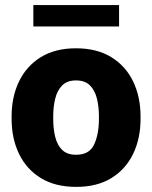

<svg xmlns="http://www.w3.org/2000/svg" viewBox="-20 -729 602 759"><path d="M25.9 -258.8V-269Q25.9 -346.2 55.2 -407Q84.5 -467.8 141.1 -502.9Q197.8 -538.1 280.3 -538.1Q363.3 -538.1 420.2 -502.9Q477.1 -467.8 506.3 -407Q535.6 -346.2 535.6 -269V-258.8Q535.6 -181.6 506.3 -120.8Q477.1 -60.1 420.4 -25.1Q363.8 9.8 281.2 9.8Q198.2 9.8 141.4 -25.1Q84.5 -60.1 55.2 -120.8Q25.9 -181.6 25.9 -258.8ZM190.4 -269V-258.8Q190.4 -219.2 198.5 -187Q206.5 -154.8 226.1 -136Q245.6 -117.2 281.2 -117.2Q333.5 -117.2 352.3 -158.2Q371.1 -199.2 371.1 -258.8V-269Q371.1 -307.6 363 -339.8Q355 -372.1 335.4 -391.6Q315.9 -411.1 280.3 -411.1Q245.6 -411.1 226.1 -391.6Q206.5 -372.1 198.5 -339.8Q190.4 -307.6 190.4 -269ZM450.7 -709V-624.5H111.8V-709Z"/></svg>

Font: Vazirmatn RD UI Black
Style: Regular
Weight: 900
Designer: Saber Rastikerdar
Foundry: Saber Rastikerdar
Version: Version 33.003